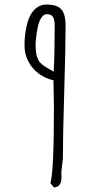

<svg xmlns="http://www.w3.org/2000/svg" viewBox="-20 -808 399 845"><path d="M262.7 -404.8Q268.6 -597.7 268.6 -693.4Q268.6 -727.5 261 -748Q253.4 -768.6 235.1 -778.3Q216.8 -788.1 184.6 -788.1Q161.1 -788.1 142.6 -774.9Q125.5 -762.2 115 -743.4Q104.5 -724.6 98.1 -697.3Q92.3 -672.9 90.1 -651.6Q87.9 -630.4 87.9 -606.9Q87.9 -570.3 104.2 -538.6Q120.6 -506.8 149.4 -484.9Q178.2 -462.9 215.3 -454.6L216.3 -399.9L217.3 -335Q217.3 -49.8 201.7 -2L217.3 16.6Q233.9 16.6 242.2 5.1Q250.5 -6.3 250.5 -23.9V-34.7Q250 -39.1 250 -43.9Q250 -58.1 253.4 -80.6Q256.8 -103 256.8 -115.7Q256.8 -212.4 262.7 -404.8ZM202.1 -501Q191.9 -506.3 189 -508.3Q184.1 -511.2 176.5 -516.1Q168.9 -521 166.5 -523.4Q164.6 -524.9 157.7 -531.7Q152.3 -536.6 149.9 -542Q145.5 -552.2 144.5 -554.2Q140.6 -561.5 140.1 -569.3Q136.7 -587.4 136.7 -608.9Q136.7 -639.6 146 -687.5Q150.9 -712.9 161.4 -729.2Q171.9 -745.6 185.1 -745.6Q205.6 -745.6 213.1 -733.6Q220.7 -721.7 220.7 -696.8Q220.7 -568.8 216.3 -492.7Z"/></svg>

Font: Amatica SC
Style: Bold
Weight: 400
Designer: Vernon Adams, Ben Nathan
Foundry: newtypography
Version: Version 2.000